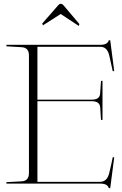

<svg xmlns="http://www.w3.org/2000/svg" viewBox="-20 -966 638 1007"><path d="M176.3 -720.7V-443.4H462.4Q502.9 -443.4 505.1 -475.1Q507.3 -506.8 509.8 -542H517.6V-336.9H509.8Q507.8 -370.6 505.6 -402.3Q503.4 -434.1 464.4 -435.1H176.3V-12.2H501Q541.5 -10.7 553 -58.6Q564.5 -106.4 571.3 -141.1H579.1L558.1 21H550.8Q543.9 -2.9 507.3 -2.9H13.7V-10.7Q54.7 -12.7 93.3 -14.9Q131.8 -17.1 131.8 -58.1V-675.8Q131.8 -716.3 93.3 -718.5Q54.7 -720.7 13.7 -723.1V-731H507.3Q543.9 -731 550.8 -754.9H558.1L579.1 -592.8H571.3Q564.5 -627 553 -675.3Q541.5 -723.6 501 -720.7ZM312 -939.5 396.5 -839.8 393.1 -830.1 298.3 -892.6 205.1 -833 201.7 -842.8 286.6 -939.9Q298.8 -952.6 312 -939.5Z"/></svg>

Font: Tartlers End
Style: Regular
Weight: 200
Designer: Peter Wiegel
Foundry: Peter Wiegel
Version: Version 1.000 2013 initial release